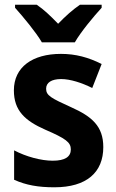

<svg xmlns="http://www.w3.org/2000/svg" viewBox="-20 -786 495 816"><path d="M158 -606H298C323 -650 378 -716 412 -753V-766H320C288 -744 260 -719 227 -685C195 -718 167 -745 136 -766H44V-753C78 -715 133 -649 158 -606ZM419 -161C419 -250 370 -291 283 -330C197 -369 176 -380 176 -409C176 -435 199 -450 240 -450C279 -450 328 -434 372 -412L412 -514C356 -542 302 -557 239 -557C118 -557 39 -501 39 -402C39 -316 86 -273 172 -235C260 -197 281 -181 281 -151C281 -120 257 -103 204 -103C155 -103 91 -120 40 -147V-22C91 1 143 10 211 10C349 10 419 -54 419 -161Z"/></svg>

Font: Noto Sans Georgian SemiCondensed Bold
Style: Regular
Weight: 700
Width: 4
Designer: Monotype Design Team, Akaki Razmadze
Foundry: Google LLC
Version: Version 2.005